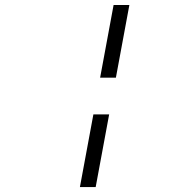

<svg xmlns="http://www.w3.org/2000/svg" viewBox="-20 -759 712 779"><path d="M386.2 -443.8 440.9 -738.8H504.9L450.2 -443.8ZM304.2 0 358.9 -294.9H422.9L368.2 0Z"/></svg>

Font: Involve
Style: Italic
Weight: 400
Italic angle: -10.5°
Designer: Stefan Peev
Foundry: Context Ltd.
Version: Version 1.001